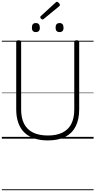

<svg xmlns="http://www.w3.org/2000/svg" viewBox="-20 -1522 1047 2107"><path d="M505 19Q421 19 356 -3Q291 -25 247 -68Q203 -111 180.5 -175Q158 -239 158 -322V-1061Q158 -1071 164.5 -1075.5Q171 -1080 185 -1080Q199 -1080 205.5 -1075.5Q212 -1071 212 -1061V-320Q212 -226 245 -162.5Q278 -99 343.5 -67Q409 -35 506 -35Q601 -35 665.5 -67Q730 -99 762.5 -162.5Q795 -226 795 -320V-1061Q795 -1071 801.5 -1075.5Q808 -1080 822 -1080Q849 -1080 849 -1061V-322Q849 -211 810 -134.5Q771 -58 694.5 -19.5Q618 19 505 19ZM373 -1170Q351 -1170 340.5 -1182Q330 -1194 330 -1219Q330 -1244 340.5 -1256.5Q351 -1269 373 -1269Q395 -1269 406 -1256.5Q417 -1244 417 -1219Q418 -1194 406.5 -1182Q395 -1170 373 -1170ZM634 -1170Q612 -1170 601 -1182Q590 -1194 590 -1219Q590 -1244 601 -1256.5Q612 -1269 634 -1269Q655 -1269 666 -1256.5Q677 -1244 677 -1219Q678 -1194 666.5 -1182Q655 -1170 634 -1170ZM447 -1308Q439 -1308 430.5 -1316.5Q422 -1325 422 -1332Q422 -1335 422.5 -1338Q423 -1341 427 -1345L589 -1493Q593 -1496 596 -1499Q599 -1502 604 -1502Q611 -1502 618.5 -1496Q626 -1490 631.5 -1482.5Q637 -1475 637 -1468Q637 -1464 636 -1461Q635 -1458 629 -1453L461 -1315Q456 -1312 453 -1310Q450 -1308 447 -1308ZM0 555H1007V565H0ZM0 -20H1007V0H0ZM0 -505H1007V-500H0ZM0 -1075H1007V-1065H0Z"/></svg>

Font: Playwrite AR Guides
Style: Regular
Weight: 400
Designer: Veronika Burian, José Scaglione
Foundry: TypeTogether
Version: Version 1.003